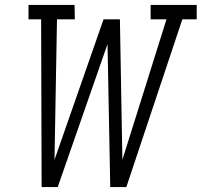

<svg xmlns="http://www.w3.org/2000/svg" viewBox="-20 -755 814 775"><path d="M148 0 146 -677H95V-735H281L282 -677H210L200 -110L398 -677H464L474 -110L652 -677H588V-735H774V-677H716L490 0H425L414 -577L213 0Z"/></svg>

Font: Iosevka Etoile Light
Style: Italic
Weight: 300
Italic angle: -9°
Designer: Belleve Invis
Foundry: Belleve Invis
Version: Version 22.1.2; ttfautohint (v1.8.4)